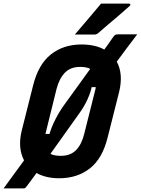

<svg xmlns="http://www.w3.org/2000/svg" viewBox="-62 -966 779 1062"><path d="M497 -946H652Q658 -946 659 -941.5Q660 -937 654 -932Q630 -911 612 -895Q594 -879 576 -864Q558 -849 535 -829.5Q512 -810 479 -781Q476 -779 471.5 -777Q467 -775 461 -775H352Q390 -820 424.5 -860Q459 -900 497 -946ZM389 -720Q463 -720 515 -692Q527 -708 538.5 -724.5Q550 -741 561 -757Q570 -770 575 -773Q580 -776 590 -776H697Q668 -738 639.5 -700Q611 -662 584 -625Q621 -556 597 -458L534 -208Q505 -89 435 -34.5Q365 20 266 20Q192 20 140 -9Q125 12 111 30.5Q97 49 86 64Q79 73 76 74.5Q73 76 66 76H-42Q-26 54 -4.5 24.5Q17 -5 37.5 -33Q58 -61 71 -79Q35 -148 58 -243L121 -493Q150 -610 219.5 -665Q289 -720 389 -720ZM191 -232Q190 -228 189 -225H212Q222 -262 244.5 -306Q267 -350 296 -390Q332 -439 367 -488Q402 -537 437 -585Q416 -596 382 -596Q328 -596 297 -564Q266 -532 251 -475ZM378 -341Q338 -285 297.5 -228Q257 -171 217 -115Q238 -104 274 -104Q328 -104 359 -136Q390 -168 404 -226L465 -469Q467 -477 468 -484H445Q439 -454 421.5 -415.5Q404 -377 378 -341Z"/></svg>

Font: Recursive Mn Lnr St
Style: Bold Italic
Weight: 700
Italic angle: -15°
Monospace: yes
Version: Version 1.079;hotconv 1.0.112;makeotfexe 2.5.65598; ttfautoh